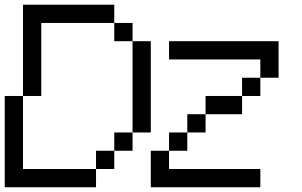

<svg xmlns="http://www.w3.org/2000/svg" viewBox="-20 -789 1271 809"><path d="M615.4 0V-153.8H692.3V-76.9H1076.9V0ZM692.3 -153.8V-230.8H769.2V-153.8ZM769.2 -230.8V-307.7H846.2V-230.8ZM846.2 -307.7V-384.6H1000V-307.7ZM1000 -384.6V-461.5H1076.9V-384.6ZM1076.9 -461.5V-538.5H692.3V-615.4H1153.8V-461.5ZM384.6 -76.9V-153.8H461.5V-76.9ZM461.5 -153.8V-230.8H538.5V-153.8ZM0 0V-384.6H76.9V-76.9H384.6V0ZM538.5 -230.8V-615.4H615.4V-230.8ZM461.5 -615.4V-692.3H538.5V-615.4ZM76.9 -384.6V-769.2H461.5V-692.3H153.8V-384.6Z"/></svg>

Font: Mintsoda - Lime Green 13x16
Style: Regular
Weight: 400
Designer: Mintsoda-15
Version: Version 1.0